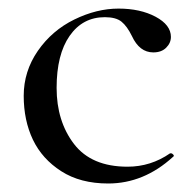

<svg xmlns="http://www.w3.org/2000/svg" viewBox="-20 -415 455 447"><path d="M377.9 -329.1Q377.9 -314.9 366.9 -304Q356 -293 336.9 -293Q304.7 -293 287.1 -331.1Q275.9 -354 262.9 -364.5Q250 -375 224.1 -375Q172.4 -375 142.1 -331.5Q111.8 -288.1 111.8 -210.4Q111.8 -132.8 152.3 -79.8Q192.9 -26.9 276.9 -26.9Q331.1 -26.9 376 -58.1H377.9Q380.9 -58.1 383.5 -54.9Q386.2 -51.8 382.8 -49.8Q314.9 12.2 231.9 12.2Q167 12.2 122.6 -16.4Q78.1 -44.9 56.6 -89.8Q35.2 -134.8 35.2 -191.9Q35.2 -249 68.1 -296.6Q101.1 -344.2 153.1 -369.6Q205.1 -395 255.9 -395Q306.6 -395 342.3 -376Q377.9 -356.9 377.9 -329.1Z"/></svg>

Font: Cormorant-Medium
Style: Regular
Weight: 500
Designer: Christian Thalmann (Catharsis Fonts)
Version: Version 3.000